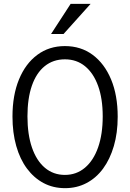

<svg xmlns="http://www.w3.org/2000/svg" viewBox="-20 -970 678 1000"><path d="M319 10Q257 10 207 -16.5Q157 -43 120.5 -92Q84 -141 64.5 -210Q45 -279 45 -363Q45 -474 79 -556.5Q113 -639 174.5 -684.5Q236 -730 318 -730Q401 -730 462.5 -684.5Q524 -639 558.5 -556.5Q593 -474 593 -362Q593 -278 573 -209.5Q553 -141 517 -92Q481 -43 430.5 -16.5Q380 10 319 10ZM318 -59Q378 -59 422.5 -96.5Q467 -134 491 -202.5Q515 -271 515 -364Q515 -456 491 -522.5Q467 -589 423 -625Q379 -661 318 -661Q257 -661 213 -625.5Q169 -590 146 -523.5Q123 -457 123 -364Q123 -270 146.5 -201.5Q170 -133 214 -96Q258 -59 318 -59ZM311 -793H246L348 -950H452Z"/></svg>

Font: Instrument Sans SemiCondensed
Style: Regular
Weight: 400
Width: 4
Designer: Rodrigo Fuenzalida
Foundry: fragTYPE
Version: Version 1.000;gftools[0.9.28]